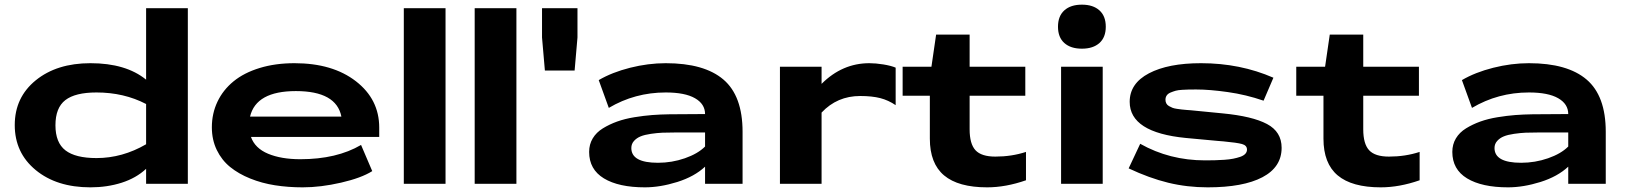

<svg xmlns="http://www.w3.org/2000/svg" viewBox="-20 -785 6978 820"><path d="M782.2 0H604V-64Q561.5 -24.4 499.5 -4.6Q437.5 15.1 366.2 15.1Q222.2 15.1 132.6 -58.6Q43 -132.3 43 -251Q43 -369.1 132.8 -442.1Q222.7 -515.1 366.2 -515.1Q517.6 -515.1 604 -444.8V-750H782.2ZM216.8 -250Q216.8 -175.8 259.5 -142.8Q302.2 -109.9 392.1 -109.9Q502.4 -109.9 604 -168.9V-340.8Q509.3 -390.1 392.1 -390.1Q301.3 -390.1 259 -357.4Q216.8 -324.7 216.8 -250Z M1262.7 -105Q1418 -105 1522 -166L1569.8 -54.2Q1523.4 -24.9 1436.5 -4.9Q1349.6 15.1 1272.9 15.1Q1210.4 15.1 1154.5 6.3Q1098.6 -2.4 1048.8 -22.5Q999 -42.5 962.9 -71.8Q926.8 -101.1 905.8 -144.5Q884.8 -188 884.8 -241.2Q884.8 -300.3 908.7 -350.6Q932.6 -400.9 977.3 -437.5Q1022 -474.1 1088.9 -494.6Q1155.8 -515.1 1237.8 -515.1Q1400.4 -515.1 1500 -438Q1599.6 -360.8 1599.6 -240.2V-200.2H1051.8Q1068.8 -151.9 1125 -128.4Q1181.2 -105 1262.7 -105ZM1047.9 -287.1H1438Q1416.5 -396 1243.7 -396Q1073.7 -396 1047.9 -287.1Z M1704.6 -750H1882.8V0H1704.6Z M2007.3 -750H2185.5V0H2007.3Z M2294.9 -625V-750H2446.3V-625L2434.1 -483.9H2307.1Z M2863.3 -219.2Q2832 -219.2 2809.3 -218.3Q2786.6 -217.3 2759.8 -213.4Q2732.9 -209.5 2716.1 -202.6Q2699.2 -195.8 2687.7 -183.1Q2676.3 -170.4 2676.3 -152.8Q2676.3 -89.8 2790 -89.8Q2849.6 -89.8 2905 -109.1Q2960.4 -128.4 2991.2 -159.2V-219.2ZM2496.1 -136.2Q2496.1 -168.5 2511.5 -194.1Q2526.9 -219.7 2554.7 -236.8Q2582.5 -253.9 2615.7 -265.9Q2648.9 -277.8 2689.5 -284.4Q2730 -291 2765.6 -293.7Q2801.3 -296.4 2839.4 -296.9L2991.2 -297.9Q2991.2 -340.8 2948.2 -365.5Q2905.3 -390.1 2823.2 -390.1Q2691.4 -390.1 2580.1 -324.2L2537.1 -442.9Q2593.8 -476.1 2670.9 -495.6Q2748 -515.1 2823.2 -515.1Q2987.8 -515.1 3069.6 -445.3Q3151.4 -375.5 3151.4 -222.2V0H2991.2V-73.2Q2945.8 -30.8 2872.6 -7.8Q2799.3 15.1 2734.4 15.1Q2622.1 15.1 2559.1 -23.2Q2496.1 -61.5 2496.1 -136.2Z M3311 -500H3488.8V-426.8Q3577.1 -515.1 3692.9 -515.1Q3720.2 -515.1 3752.9 -509.8Q3785.6 -504.4 3805.2 -496.1V-335.9Q3774.4 -356.9 3739.3 -366Q3704.1 -375 3653.8 -375Q3555.2 -375 3488.8 -304.2V0H3311Z M4361.8 -15.1Q4275.4 15.1 4195.8 15.1Q4072.8 15.1 4012 -35.9Q3951.2 -86.9 3951.2 -192.9V-376H3835V-500H3958L3978 -637.2H4121.1V-500H4358.9V-376H4121.1V-232.9Q4121.1 -170.4 4146.2 -143.3Q4171.4 -116.2 4231 -116.2Q4300.8 -116.2 4361.8 -136.2Z M4511.7 -500H4689.5V0H4511.7ZM4525.6 -740.7Q4498.5 -716.3 4498.5 -670.9Q4498.5 -625.5 4525.6 -601.3Q4552.7 -577.1 4600.6 -577.1Q4648.4 -577.1 4675.5 -601.3Q4702.6 -625.5 4702.6 -670.9Q4702.6 -716.3 4675.5 -740.7Q4648.4 -765.1 4600.6 -765.1Q4552.7 -765.1 4525.6 -740.7Z M5376.5 -355Q5301.3 -380.9 5223.6 -391.8Q5146 -402.8 5090.3 -402.8Q5088.4 -402.8 5084.5 -402.8Q5066.9 -402.8 5056.9 -402.6Q5046.9 -402.3 5029.3 -401.4Q5011.7 -400.4 5001.2 -397.5Q4990.7 -394.5 4979.5 -389.9Q4968.3 -385.3 4962.9 -377.4Q4957.5 -369.6 4957.5 -358.9Q4957.5 -350.1 4961.2 -343.3Q4964.8 -336.4 4972.4 -332Q4980 -327.6 4987.3 -324.7Q4994.6 -321.8 5006.8 -320.1Q5019 -318.4 5026.9 -317.4Q5034.7 -316.4 5048.1 -315.4Q5061.5 -314.5 5066.4 -314L5201.7 -300.8Q5328.6 -288.6 5391.1 -255.4Q5453.6 -222.2 5453.6 -153.8Q5453.6 -71.3 5371.6 -28.1Q5289.6 15.1 5137.7 15.1Q5050.3 15.1 4969.2 -4.6Q4888.2 -24.4 4800.3 -65.9L4849.6 -170.9Q4975.1 -100.1 5126.5 -100.1Q5149.9 -100.1 5168 -100.6Q5186 -101.1 5208.3 -102.5Q5230.5 -104 5246.6 -107.2Q5262.7 -110.4 5276.9 -115.2Q5291 -120.1 5298.3 -127.9Q5305.7 -135.7 5305.7 -146Q5305.7 -164.1 5284.4 -169.9Q5263.2 -175.8 5205.1 -181.2Q5189.9 -182.1 5181.6 -183.1L5044.4 -195.8Q4804.7 -219.2 4804.7 -350.1Q4804.7 -428.7 4887 -471.9Q4969.2 -515.1 5109.4 -515.1Q5276.4 -515.1 5418.5 -453.1Z M6043 -15.1Q5956.5 15.1 5877 15.1Q5753.9 15.1 5693.1 -35.9Q5632.3 -86.9 5632.3 -192.9V-376H5516.1V-500H5639.2L5659.2 -637.2H5802.2V-500H6040V-376H5802.2V-232.9Q5802.2 -170.4 5827.4 -143.3Q5852.5 -116.2 5912.1 -116.2Q5981.9 -116.2 6043 -136.2Z M6549.8 -219.2Q6518.6 -219.2 6495.8 -218.3Q6473.1 -217.3 6446.3 -213.4Q6419.4 -209.5 6402.6 -202.6Q6385.7 -195.8 6374.3 -183.1Q6362.8 -170.4 6362.8 -152.8Q6362.8 -89.8 6476.6 -89.8Q6536.1 -89.8 6591.6 -109.1Q6647 -128.4 6677.7 -159.2V-219.2ZM6182.6 -136.2Q6182.6 -168.5 6198 -194.1Q6213.4 -219.7 6241.2 -236.8Q6269 -253.9 6302.2 -265.9Q6335.4 -277.8 6376 -284.4Q6416.5 -291 6452.1 -293.7Q6487.8 -296.4 6525.9 -296.9L6677.7 -297.9Q6677.7 -340.8 6634.8 -365.5Q6591.8 -390.1 6509.8 -390.1Q6377.9 -390.1 6266.6 -324.2L6223.6 -442.9Q6280.3 -476.1 6357.4 -495.6Q6434.6 -515.1 6509.8 -515.1Q6674.3 -515.1 6756.1 -445.3Q6837.9 -375.5 6837.9 -222.2V0H6677.7V-73.2Q6632.3 -30.8 6559.1 -7.8Q6485.8 15.1 6420.9 15.1Q6308.6 15.1 6245.6 -23.2Q6182.6 -61.5 6182.6 -136.2Z"/></svg>

Font: Messapia Bold
Style: Regular
Weight: 400
Designer: Luca Marsano
Foundry: Collletttivo
Version: Version 1.000;FEAKit 1.0